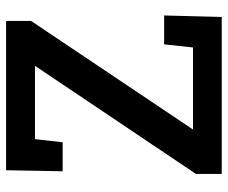

<svg xmlns="http://www.w3.org/2000/svg" viewBox="-79 -672 751 633"><g transform="rotate(-90 296.5 -355.5)"><path d="M39.6 0V-85L396 -615.7H154.3L144 -524.4H48.3L51.8 -710.9H543.9V-628.4L186 -94.7H456.5L466.8 -189.9H562L557.1 0Z"/></g></svg>

Font: Roboto Slab Medium
Style: Regular
Weight: 500
Designer: Google
Version: Version 2.001; ttfautohint (v1.8.3)